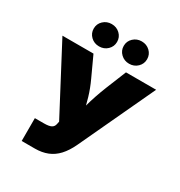

<svg xmlns="http://www.w3.org/2000/svg" viewBox="-216 -1103 1175 1252"><g transform="rotate(30 371.5 -477.0)"><path d="M131.8 0V-171.9H199.2Q238.3 -171.9 255.1 -181.2Q272 -190.4 275.9 -210.4L280.3 -231L18.6 -727.5H252.4L321.3 -578.1Q348.1 -520.5 364.3 -465.3Q380.4 -410.2 389.9 -362.5Q399.4 -314.9 405.3 -279.8H345.7Q358.4 -331.5 379.6 -410.4Q400.9 -489.3 436.5 -578.1L497.1 -727.5H724.1L458.5 -159.2Q432.6 -104 399.9 -68.6Q367.2 -33.2 325.4 -16.6Q283.7 0 231 0ZM485.8 -786.1Q449.2 -786.1 423.6 -810.5Q397.9 -835 397.9 -870.1Q397.9 -905.8 423.6 -929.9Q449.2 -954.1 485.8 -954.1Q522.9 -954.1 548.3 -929.9Q573.7 -905.8 573.7 -870.1Q573.7 -835 548.3 -810.5Q522.9 -786.1 485.8 -786.1ZM259.8 -786.1Q222.7 -786.1 197.3 -810.5Q171.9 -835 171.9 -870.1Q171.9 -905.8 197.5 -929.9Q223.1 -954.1 259.8 -954.1Q296.9 -954.1 322.3 -929.9Q347.7 -905.8 347.7 -870.1Q347.7 -835 322.3 -810.5Q296.9 -786.1 259.8 -786.1Z"/></g></svg>

Font: Inter 17pt Black
Style: Regular
Weight: 900
Version: Version 4.001;git-66647c0bb